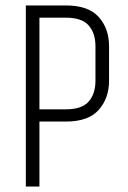

<svg xmlns="http://www.w3.org/2000/svg" viewBox="-20 -686 471 706"><path d="M75 -666H222Q305 -666 343 -623.5Q381 -581 381 -516V-389Q381 -325 343 -282Q305 -239 222 -239H125V0H75ZM331 -516Q331 -564 306 -592.5Q281 -621 222 -621H125V-284H222Q281 -284 306 -312.5Q331 -341 331 -389Z"/></svg>

Font: Khand Variable Light
Style: Regular
Weight: 300
Designer: Satya Rajpurohit
Foundry: Indian Type Foundry
Version: Version 3.000